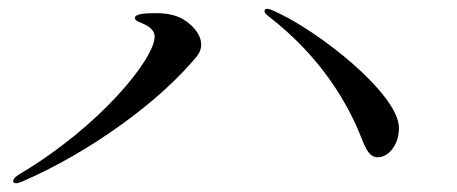

<svg xmlns="http://www.w3.org/2000/svg" viewBox="-20 -553 1040 437"><path d="M840 -195C862 -195 888 -220 888 -262C888 -339 701 -487 599 -530C595 -532 591 -533 588 -533C584 -533 582 -531 582 -528C582 -524 586 -520 591 -516C712 -423 773 -315 803 -238C815 -207 824 -195 840 -195ZM17 -136C21 -136 26 -138 31 -140C186 -207 346 -324 429 -426C435 -434 438 -443 438 -451C438 -469 427 -487 406 -503C384 -520 357 -523 336 -523C318 -523 287 -523 287 -512C287 -505 298 -503 310 -497C322 -491 332 -482 332 -470C332 -419 207 -265 25 -157C12 -149 10 -144 10 -140C10 -137 14 -136 17 -136Z"/></svg>

Font: Shippori Mincho OTF
Style: Regular
Weight: 400
Designer: FONTDASU
Foundry: FONTDASU / Google Inc. / but / Adobe
Version: Version 3.300;hotconv 1.0.109;makeotfexe 2.5.65596